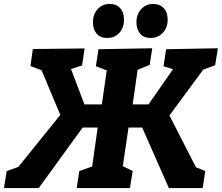

<svg xmlns="http://www.w3.org/2000/svg" viewBox="-48 -951 1122 971"><path d="M1040 -621 980 -599 809 -367 943 -105 990 -86 977 0H806L671 -306H602L573 -111L623 -86L609 0H340L353 -86L418 -109L446 -306H370L148 0H-28L-14 -86L45 -107L257 -370L162 -596L106 -617L118 -703L380 -706L367 -620L311 -602L379 -423H467L492 -595L437 -616L450 -702L722 -707L709 -623L648 -598L623 -423H703L827 -601L779 -616L792 -702L1054 -707ZM422 -838Q422 -879 446 -905Q470 -931 507 -931Q540 -931 559.5 -910Q579 -889 579 -852Q579 -810 555 -784.5Q531 -759 494 -759Q460 -759 441 -780.5Q422 -802 422 -838ZM642 -838Q642 -879 666 -905Q690 -931 727 -931Q760 -931 780 -910Q800 -889 800 -852Q800 -811 775.5 -785Q751 -759 714 -759Q680 -759 661 -780.5Q642 -802 642 -838Z"/></svg>

Font: Bitter Pro ExtraBold
Style: Italic
Weight: 800
Italic angle: -9°
Designer: Sol Matas, and Bitter project Authors
Foundry: Sol Matas
Version: Version 1.010